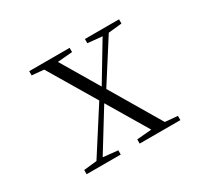

<svg xmlns="http://www.w3.org/2000/svg" viewBox="-142 -957 1285 1185"><g transform="rotate(-30 500.0 -364.0)"><path d="M574 -698 677 -688 517 -422 359 -689 465 -698V-728H177V-698L262 -690L461 -355L259 -40L166 -30V0H409V-30L304 -41L479 -325L649 -39L544 -30V0H834V-30L745 -38L534 -395L721 -688L817 -698V-728H574Z"/></g></svg>

Font: Harano Aji Mincho TW
Style: Regular
Weight: 400
Foundry: Masamichi Hosoda
Version: HaranoAjiMinchoTW-Regular version 20230610;ttx 4.39.4